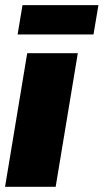

<svg xmlns="http://www.w3.org/2000/svg" viewBox="-20 -721 400 741"><path d="M-0.5 0 85 -515.6H280.3L194.8 0ZM359.9 -701.2 340.8 -587.9H47.9L66.9 -701.2Z"/></svg>

Font: Inter Display Black
Style: Italic
Weight: 900
Italic angle: -9.39999°
Designer: Rasmus Andersson
Foundry: rsms
Version: Version 4.000;git-a52131595